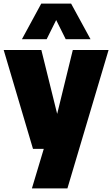

<svg xmlns="http://www.w3.org/2000/svg" viewBox="-26 -828 624 1068"><path d="M157.5 0 -5.5 -550H204L292 -194.5L379 -550H578L349 220H151.5L217.5 0ZM96 -610 203.5 -808H369.5L477.5 -610H339.5L286.5 -716.5L233.5 -610Z"/></svg>

Font: Encode Sans Semi Condensed Black
Style: Regular
Weight: 900
Width: 4
Designer: Multiple Designers
Foundry: Impallari Type
Version: Version 3.000; ttfautohint (v1.8.3) -l 8 -r 50 -G 200 -x 14 